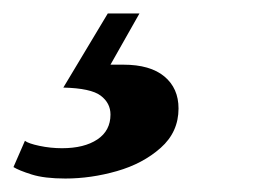

<svg xmlns="http://www.w3.org/2000/svg" viewBox="-105 -30 390 285"><path d="M-8 235Q-39 235 -58 229Q-77 223 -85 218L-68 179Q-63 183 -46.5 186.5Q-30 190 -13 190Q20 190 39.5 177Q59 164 59 140Q59 123 44.5 112Q30 101 -11 100L55 -10H102L59 66H78Q118 66 139 83.5Q160 101 160 131Q160 166 133.5 189.5Q107 213 68.5 224Q30 235 -8 235Z"/></svg>

Font: Libre Bodoni
Style: Italic
Weight: 400
Italic angle: -13°
Designer: Pablo Impallari, Rodrigo Fuenzalida
Foundry: Impallari Type
Version: Version 2.005;gftools[0.9.23]